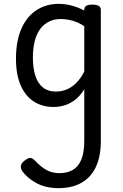

<svg xmlns="http://www.w3.org/2000/svg" viewBox="-20 -539 638 998"><path d="M285 439Q218 439 170 413Q122 387 96 351Q87 337 88.5 323Q90 309 110 294Q129 280 139.5 282Q150 284 163 297Q194 330 223 345.5Q252 361 289 361Q329 361 358 344.5Q387 328 402.5 291Q418 254 418 192V-75Q395 -38 367.5 -18Q340 2 312.5 9.5Q285 17 258 17Q201 17 157 -10.5Q113 -38 88 -94Q63 -150 63 -235Q63 -287 72.5 -331Q82 -375 101 -410Q120 -445 147 -469Q174 -493 209 -506Q244 -519 286 -519Q318 -519 352.5 -510Q387 -501 418 -484V-489Q418 -502 428 -508.5Q438 -515 460 -515Q482 -515 493 -508.5Q504 -502 504 -489V195Q504 277 477 331.5Q450 386 401 412.5Q352 439 285 439ZM270 -63Q299 -63 325.5 -73.5Q352 -84 375.5 -107Q399 -130 418 -167V-403Q387 -423 357 -431.5Q327 -440 295 -440Q269 -440 247 -432Q225 -424 207 -408Q189 -392 176.5 -368Q164 -344 157.5 -312Q151 -280 151 -239Q151 -184 164 -144.5Q177 -105 203.5 -84Q230 -63 270 -63Z"/></svg>

Font: Playwrite DE Grund
Style: Regular
Weight: 400
Designer: Veronika Burian, José Scaglione
Foundry: TypeTogether
Version: Version 1.002